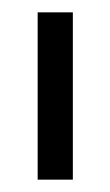

<svg xmlns="http://www.w3.org/2000/svg" viewBox="-20 -756 178 311"><path d="M41 -465V-736H98V-465Z"/></svg>

Font: Stick No Bills ExtraLight Light
Style: Regular
Weight: 300
Version: Version 2.000